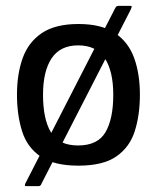

<svg xmlns="http://www.w3.org/2000/svg" viewBox="-20 -560 526 656"><path d="M248 6Q165 6 119 -25Q73 -56 55.5 -111.5Q38 -167 38 -237Q38 -307 57.5 -361.5Q77 -416 123 -447Q169 -478 248 -478Q327 -478 373 -447Q419 -416 438.5 -361.5Q458 -307 458 -237Q458 -167 440.5 -112Q423 -57 377.5 -25.5Q332 6 248 6ZM247 -63Q314 -63 340.5 -108.5Q367 -154 367 -236Q367 -317 338 -361Q309 -405 247 -405Q186 -405 156.5 -361Q127 -317 127 -236Q127 -153 154 -108Q181 -63 247 -63ZM122 67Q119 76 112 76H68Q65 76 65 73Q65 70 67 66L374 -533Q377 -538 379.5 -539Q382 -540 384 -540H426Q430 -540 430 -537Q430 -534 424 -522Z"/></svg>

Font: Glory Medium
Style: Regular
Weight: 500
Designer: Robert Leuschke
Foundry: Robert Leuschke
Version: Version 1.011